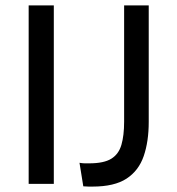

<svg xmlns="http://www.w3.org/2000/svg" viewBox="-20 -680 654 710"><path d="M86 0V-660H179V0ZM288 9 274 -78Q285 -76 294 -76Q303 -76 310 -76Q364 -76 391.5 -93Q419 -110 429 -144.5Q439 -179 439 -230V-660H530V-229Q530 -157 511.5 -103Q493 -49 448 -19.5Q403 10 322 10Q316 10 308 10Q300 10 288 9Z"/></svg>

Font: Bricolage Grotesque 96pt ExtraBold
Style: Regular
Weight: 400
Version: Version 1.001;gftools[0.9.33.dev8+g029e19f]